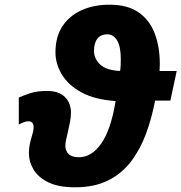

<svg xmlns="http://www.w3.org/2000/svg" viewBox="-20 -787 772 817"><path d="M299 10Q228 10 185 -11.5Q142 -33 122.5 -66Q103 -99 103 -135Q103 -153 106 -169.5Q109 -186 114 -202Q118 -215 120.5 -225.5Q123 -236 123 -246Q123 -271 100 -271Q91 -271 80 -266.5Q69 -262 60 -257V-372Q78 -380 107.5 -390Q137 -400 180 -400Q231 -400 256.5 -374Q282 -348 282 -308Q282 -288 277.5 -266.5Q273 -245 269 -226Q265 -209 261.5 -193.5Q258 -178 258 -167Q258 -145 272 -131.5Q286 -118 316 -118Q370 -118 411 -176.5Q452 -235 472 -357Q384 -363 327.5 -393.5Q271 -424 243.5 -469.5Q216 -515 216 -564Q216 -630 245.5 -675Q275 -720 327 -743.5Q379 -767 446 -767Q524 -767 571 -733.5Q618 -700 639 -643Q660 -586 660 -516Q660 -500 659 -485H732L705 -359H640Q626 -285 601.5 -218.5Q577 -152 538 -100.5Q499 -49 440.5 -19.5Q382 10 299 10ZM491 -485Q493 -496 493.5 -510.5Q494 -525 494 -536Q494 -588 478.5 -614.5Q463 -641 437 -641Q409 -641 394.5 -622.5Q380 -604 380 -570Q380 -538 405.5 -513Q431 -488 491 -485Z"/></svg>

Font: Noto Sans ExtraBold
Style: Italic
Weight: 800
Italic angle: -12°
Designer: Monotype Design Team
Foundry: Monotype Imaging Inc.
Version: Version 2.013; ttfautohint (v1.8.4.7-5d5b)